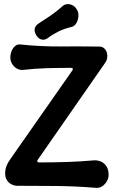

<svg xmlns="http://www.w3.org/2000/svg" viewBox="-20 -895 557 928"><path d="M30 -616Q30 -633 36 -648Q42 -663 53 -672.5Q64 -682 79 -680Q174 -670 269 -670.5Q364 -671 458 -670Q474 -670 483.5 -661.5Q493 -653 496.5 -640.5Q500 -628 498 -615Q496 -602 488 -591L162 -122Q159 -118 160.5 -114Q162 -110 169 -110Q238 -110 302 -112Q366 -114 435 -120Q451 -121 467 -114.5Q483 -108 494 -92Q505 -76 505 -49Q505 -34 496.5 -19Q488 -4 474.5 5Q461 14 445 13Q347 5 254.5 4Q162 3 64 3Q49 3 35.5 -4Q22 -11 13.5 -24Q5 -37 5 -56Q5 -76 11.5 -93Q18 -110 30 -126L330 -555Q333 -560 331.5 -563.5Q330 -567 323 -567Q264 -567 207.5 -565.5Q151 -564 90 -557Q75 -556 61 -564Q47 -572 38.5 -586.5Q30 -601 30 -616ZM211 -711Q196 -700 180.5 -704Q165 -708 155 -725L154 -727Q145 -743 148 -757Q151 -771 166 -781Q196 -800 225 -820Q254 -840 282 -865Q292 -874 304 -875Q316 -876 328.5 -870.5Q341 -865 348 -854L352 -848Q360 -836 359 -817.5Q358 -799 349.5 -784Q341 -769 327 -765Q291 -757 262 -742.5Q233 -728 211 -711Z"/></svg>

Font: Winky Sans Medium
Style: Regular
Weight: 500
Designer: Simon Atzbach
Foundry: typofactur
Version: Version 1.205